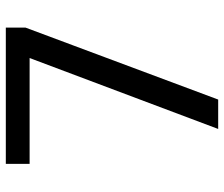

<svg xmlns="http://www.w3.org/2000/svg" viewBox="-75 -695 770 660"><g transform="rotate(-90 310.0 -365.0)"><path d="M545.2 -730V-662.5L297.8 0H196.7L451 -676L484.5 -648.2H76.8V-730Z"/></g></svg>

Font: Monaspace Neon Var ExtraLight
Style: Regular
Weight: 200
Designer: Riley Cran and the Lettermatic Team
Version: Version 1.200 (Monaspace Neon Var)